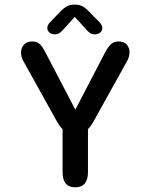

<svg xmlns="http://www.w3.org/2000/svg" viewBox="-20 -806 659 836"><path d="M307.5 9.5Q252.5 9.5 252.5 -56.5V-243.5Q241 -254 229 -275L82 -539.5Q71.5 -557.5 71.5 -578Q71.5 -596 83.8 -610.8Q96 -625.5 121 -625.5Q142 -625.5 154 -613.5Q166 -601.5 179.5 -574.5L308 -328.5L436.5 -575.5Q450 -601.5 463 -613.5Q476 -625.5 496.5 -625.5Q521.5 -625.5 532.8 -611Q544 -596.5 544 -579Q544 -569 541 -558.5Q538 -548 533 -539.5L386 -275Q380.5 -265 375 -257.5Q369.5 -250 363 -244V-56.5Q363 9.5 307.5 9.5ZM413.5 -709Q425.5 -696 425.5 -684.5Q425.5 -672 416.2 -664.2Q407 -656.5 392.5 -656.5Q379.5 -656.5 370.5 -663.2Q361.5 -670 352.5 -681L305.5 -732.5L258.5 -680.5Q249 -669.5 240.2 -663Q231.5 -656.5 218.5 -656.5Q204 -656.5 195 -664.5Q186 -672.5 186 -685Q186 -690 188.8 -696.2Q191.5 -702.5 197.5 -709L235 -747.5Q252.5 -767 267.8 -776.5Q283 -786 305 -786Q327.5 -786 342.8 -776.5Q358 -767 375.5 -747.5Z"/></svg>

Font: Sono ExtraLight Monospace Medium
Style: Regular
Weight: 500
Version: Version 2.112